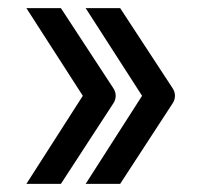

<svg xmlns="http://www.w3.org/2000/svg" viewBox="-20 -496 496 473"><path d="M184 -260 45 -476H130L259 -279Q265 -270 265 -260Q265 -250 259 -241L130 -43H45ZM330 -260 191 -476H276L405 -279Q411 -270 411 -260Q411 -250 405 -241L276 -43H191Z"/></svg>

Font: Niramit
Style: Regular
Weight: 400
Version: Version 1.000; ttfautohint (v1.6)